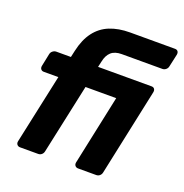

<svg xmlns="http://www.w3.org/2000/svg" viewBox="-132 -858 934 976"><g transform="rotate(20 335.0 -370.0)"><path d="M81 0Q71 0 65 -7Q59 -14 61 -25L142 -402H63Q53 -402 47.5 -409Q42 -416 44 -427L58 -495Q60 -506 69 -513Q78 -520 88 -520H167L175 -556Q189 -620 220 -661Q251 -702 298 -721Q345 -740 407 -740H650Q661 -740 666 -733Q671 -726 669 -715L654 -647Q652 -636 643.5 -629Q635 -622 625 -622H405Q368 -622 348 -604Q328 -586 321 -551L314 -520H603Q614 -520 619 -513Q624 -506 622 -495L522 -25Q520 -14 512 -7Q504 0 493 0H395Q385 0 379 -7Q373 -14 375 -25L455 -402H289L208 -25Q206 -14 198 -7Q190 0 179 0Z"/></g></svg>

Font: Rubik SemiBold
Style: Italic
Weight: 600
Italic angle: -12°
Designer: Hubert and Fischer
Foundry: Hubert and Fischer
Version: Version 2.300;gftools[0.9.30]